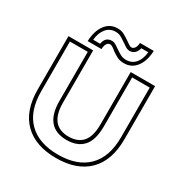

<svg xmlns="http://www.w3.org/2000/svg" viewBox="-211 -1081 1210 1267"><g transform="rotate(30 394.0 -447.5)"><path d="M90 -308Q90 -158 169 -79.5Q248 -1 394 -1Q540 -1 619 -79.5Q698 -158 698 -308V-687H564V-314Q564 -210 520.5 -161.5Q477 -113 395 -113Q226 -113 226 -314V-687H90ZM64 -713H252V-314Q252 -139 395 -139Q465 -139 501.5 -181Q538 -223 538 -314V-713H724V-308Q724 -146 638 -60.5Q552 25 394 25Q236 25 150 -60.5Q64 -146 64 -308ZM385 -804Q408 -787 427.5 -777Q447 -767 470 -767Q514 -767 541 -798.5Q568 -830 573 -884H520Q515 -859 499 -844.5Q483 -830 460 -830Q448 -830 435.5 -836.5Q423 -843 405 -857V-856Q380 -874 361.5 -884Q343 -894 320 -894Q276 -894 249 -861Q222 -828 217 -774H270Q278 -830 330 -830Q342 -830 354.5 -823.5Q367 -817 385 -803ZM369 -783Q355 -794 346 -799Q337 -804 330 -804Q315 -804 305.5 -789.5Q296 -775 295 -748H190Q193 -827 228 -873.5Q263 -920 320 -920Q349 -920 370.5 -908.5Q392 -897 421 -877Q449 -856 460 -856Q474 -856 484 -870.5Q494 -885 495 -910H600Q597 -832 562 -786.5Q527 -741 470 -741Q438 -741 416.5 -752Q395 -763 369 -782Z"/></g></svg>

Font: CMG Sans Outline
Style: Outline
Weight: 700
Designer: Julieta Ulanovsky
Foundry: Julieta Ulanovsky
Version: Version 7.200